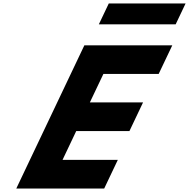

<svg xmlns="http://www.w3.org/2000/svg" viewBox="-20 -1086 1089 1106"><path d="M606.6 -1066 549.5 -946H992L1049 -1066ZM972.5 -825H466L73.8 0H580.2L658.7 -165H340.2L419.1 -331H725.6L804 -496H497.6L575.6 -660H894Z"/></svg>

Font: Hussar
Style: BdSuprExtOblFive
Weight: 700
Foundry: Cannot Into Space Fonts
Version: Version 2.00